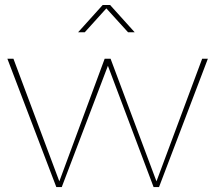

<svg xmlns="http://www.w3.org/2000/svg" viewBox="-20 -754 858 774"><path d="M599.1 0 415 -488.8 229 0H207L9.8 -517.1H34.2L219.2 -22.9L401.9 -517.1H425.8L610.8 -22.9L794.9 -517.1H817.9L621.1 0ZM496.1 -624 408.7 -720.2 321.8 -624H294.9L394 -733.9H423.8L522.9 -624Z"/></svg>

Font: Montserrat
Style: Thin
Weight: 250
Designer: Julieta Ulanovsky
Foundry: Julieta Ulanovsky
Version: Version 1.000;PS 002.000;hotconv 1.0.70;makeotf.lib2.5.58329